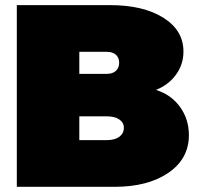

<svg xmlns="http://www.w3.org/2000/svg" viewBox="-20 -721 764 741"><path d="M44.9 0V-701.2H404.8Q532.7 -701.2 610.4 -652.6Q688 -604 688 -522Q688 -472.7 659.4 -433.1Q630.9 -393.6 582 -374Q640.1 -356 674.6 -308.6Q709 -261.2 709 -199.2Q709 -108.4 630.1 -54.2Q551.3 0 421.9 0ZM286.1 -180.2H392.1Q422.9 -180.2 440.4 -193.1Q458 -206.1 458 -228Q458 -248 440.4 -260Q422.9 -272 392.1 -272H286.1ZM286.1 -436H392.1Q414.6 -436 427.2 -447.5Q439.9 -459 439.9 -479Q439.9 -498.5 427.2 -509.8Q414.6 -521 392.1 -521H286.1Z"/></svg>

Font: Trueno UltraBlack
Style: Regular
Weight: 950
Designer: Julieta Ulanovsky
Foundry: Julieta Ulanovsky
Version: Version 3.001b | FøM Fix